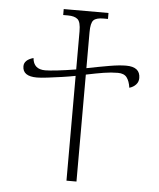

<svg xmlns="http://www.w3.org/2000/svg" viewBox="-52 -759 663 803"><g transform="rotate(5 280.0 -357.0)"><path d="M464 -501Q523 -501 523 -454Q523 -438 512.5 -426.5Q502 -415 485 -410Q481 -438 469.5 -453Q458 -468 432 -468Q404 -468 373 -463Q342 -458 299 -449V0H257V-440Q232 -435 200.5 -430.5Q169 -426 140.5 -422.5Q112 -419 96 -419Q36 -419 36 -461Q36 -488 75 -499Q79 -452 128 -452Q144 -452 179.5 -456Q215 -460 257 -467V-627Q257 -666 244 -677.5Q231 -689 203 -689H183V-714H371V-689H352Q322 -689 310.5 -677.5Q299 -666 299 -627V-476Q354 -487 395 -494Q436 -501 464 -501Z"/></g></svg>

Font: Noto Serif Georgian SemiCondensed ExtraLight
Style: Regular
Weight: 200
Width: 4
Designer: Monotype Design Team, Akaki Razmadze
Foundry: Google LLC
Version: Version 2.003; ttfautohint (v1.8.4.7-5d5b)